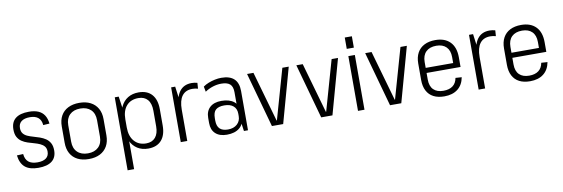

<svg xmlns="http://www.w3.org/2000/svg" viewBox="-61 -1204 5466 1865"><g transform="rotate(-10 2672.0 -272.0)"><path d="M228 6Q142 6 97 -31.5Q52 -69 42 -149L104 -152Q109 -99 139.5 -73.5Q170 -48 228 -48Q283 -48 312.5 -70Q342 -92 342 -134Q342 -167 326 -186Q310 -205 284.5 -216.5Q259 -228 228 -236.5Q197 -245 166 -255Q135 -265 109 -282.5Q83 -300 67.5 -328.5Q52 -357 52 -403Q52 -475 97 -511Q142 -547 229 -547Q284 -547 321.5 -531Q359 -515 380.5 -482Q402 -449 407 -399L345 -395Q341 -444 312 -468.5Q283 -493 230 -493Q175 -493 146 -470.5Q117 -448 117 -405Q117 -372 132.5 -352Q148 -332 174 -320.5Q200 -309 231 -300.5Q262 -292 293 -281Q324 -270 349.5 -253Q375 -236 391 -207.5Q407 -179 407 -134Q407 -65 361.5 -29.5Q316 6 228 6Z M726 7Q661 7 615 -16.5Q569 -40 544.5 -84Q520 -128 520 -190V-350Q520 -412 544.5 -456Q569 -500 615.5 -523.5Q662 -547 726 -547Q790 -547 836 -523.5Q882 -500 907 -456Q932 -412 932 -350V-190Q932 -128 907 -84Q882 -40 836 -16.5Q790 7 726 7ZM726 -49Q792 -49 830 -86Q868 -123 868 -189V-351Q868 -418 830 -454.5Q792 -491 726 -491Q660 -491 622 -454Q584 -417 584 -351V-189Q584 -123 622 -86Q660 -49 726 -49Z M1311 7Q1250 7 1205 -21.5Q1160 -50 1135.5 -103Q1111 -156 1110 -228V-316Q1111 -388 1135.5 -440Q1160 -492 1205 -519.5Q1250 -547 1311 -547Q1396 -547 1441.5 -496Q1487 -445 1487 -350V-190Q1487 -95 1441.5 -44Q1396 7 1311 7ZM1076 -540H1115L1140 -365V180H1076ZM1300 -46Q1359 -46 1391 -84Q1423 -122 1423 -192V-346Q1423 -418 1391 -455.5Q1359 -493 1300 -493Q1225 -493 1182.5 -445Q1140 -397 1140 -311V-231Q1140 -145 1183 -95.5Q1226 -46 1300 -46Z M1632 -540H1672L1696 -362V0H1632ZM1673 -326Q1673 -434 1714.5 -490.5Q1756 -547 1835 -547Q1849 -547 1863 -545Q1877 -543 1891 -539L1887 -482Q1861 -490 1832 -490Q1765 -490 1730.5 -444.5Q1696 -399 1696 -309Z M2230 -175V-387Q2230 -442 2203 -466.5Q2176 -491 2117 -491Q2075 -491 2033 -477.5Q1991 -464 1956 -440L1946 -492Q1969 -509 1999.5 -521Q2030 -533 2063 -540Q2096 -547 2127 -547Q2211 -547 2253 -507Q2295 -467 2295 -387V0H2255ZM2087 7Q2015 7 1975 -30Q1935 -67 1935 -134V-185Q1935 -252 1975.5 -289Q2016 -326 2089 -326Q2168 -326 2212.5 -290.5Q2257 -255 2257 -188V-136Q2257 -68 2211.5 -30.5Q2166 7 2087 7ZM2106 -41Q2162 -41 2196 -71.5Q2230 -102 2230 -151V-175Q2230 -224 2198.5 -251Q2167 -278 2109 -278Q2053 -278 2025.5 -254Q1998 -230 1998 -171V-148Q1998 -93 2025 -67Q2052 -41 2106 -41Z M2381 -540H2444L2585 -45H2588L2729 -540H2792L2642 0H2531Z M2867 -540H2930L3071 -45H3074L3215 -540H3278L3128 0H3017Z M3444 -540V0H3380V-540ZM3447 -724V-612H3377V-724Z M3546 -540H3609L3750 -45H3753L3894 -540H3957L3807 0H3696Z M4232 7Q4169 7 4125.5 -15.5Q4082 -38 4059 -82Q4036 -126 4036 -189V-351Q4036 -413 4060 -457Q4084 -501 4129.5 -524Q4175 -547 4238 -547Q4332 -547 4383.5 -494Q4435 -441 4435 -342V-247H4088V-297H4382L4371 -270V-356Q4371 -421 4336 -456Q4301 -491 4238 -491Q4172 -491 4136 -455.5Q4100 -420 4100 -355V-182Q4100 -116 4134.5 -82Q4169 -48 4232 -48Q4290 -48 4324.5 -74Q4359 -100 4368 -151L4429 -147Q4415 -72 4364 -32.5Q4313 7 4232 7Z M4570 -540H4610L4634 -362V0H4570ZM4611 -326Q4611 -434 4652.5 -490.5Q4694 -547 4773 -547Q4787 -547 4801 -545Q4815 -543 4829 -539L4825 -482Q4799 -490 4770 -490Q4703 -490 4668.5 -444.5Q4634 -399 4634 -309Z M5078 7Q5015 7 4971.5 -15.5Q4928 -38 4905 -82Q4882 -126 4882 -189V-351Q4882 -413 4906 -457Q4930 -501 4975.5 -524Q5021 -547 5084 -547Q5178 -547 5229.5 -494Q5281 -441 5281 -342V-247H4934V-297H5228L5217 -270V-356Q5217 -421 5182 -456Q5147 -491 5084 -491Q5018 -491 4982 -455.5Q4946 -420 4946 -355V-182Q4946 -116 4980.5 -82Q5015 -48 5078 -48Q5136 -48 5170.5 -74Q5205 -100 5214 -151L5275 -147Q5261 -72 5210 -32.5Q5159 7 5078 7Z"/></g></svg>

Font: Pathway Extreme SemiCondensed ExtraLight
Style: Regular
Weight: 250
Width: 4
Version: Version 1.001;gftools[0.9.26]